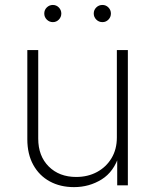

<svg xmlns="http://www.w3.org/2000/svg" viewBox="-20 -748 626 775"><path d="M278.8 7.3Q223.1 7.3 180.7 -15.9Q138.2 -39.1 114.3 -82.5Q90.3 -126 90.3 -186V-545.9H134.3V-188.5Q134.3 -118.2 176.8 -75.9Q219.2 -33.7 287.6 -33.7Q334.5 -33.7 371.6 -53.7Q408.7 -73.7 430.2 -109.6Q451.7 -145.5 451.7 -192.9V-545.9H496.1V0H453.1V-122.1H460.9Q440.4 -55.2 390.4 -23.9Q340.3 7.3 278.8 7.3ZM393.6 -658.7Q378.9 -658.7 368.7 -668.9Q358.4 -679.2 358.4 -693.4Q358.4 -708 368.7 -718Q378.9 -728 393.6 -728Q407.7 -728 417.7 -717.8Q427.7 -707.5 427.7 -693.4Q427.7 -679.2 417.7 -668.9Q407.7 -658.7 393.6 -658.7ZM193.4 -658.7Q179.2 -658.7 168.9 -668.9Q158.7 -679.2 158.7 -693.4Q158.7 -708 168.9 -718Q179.2 -728 193.4 -728Q207.5 -728 217.5 -717.8Q227.5 -707.5 227.5 -693.4Q227.5 -679.2 217.5 -668.9Q207.5 -658.7 193.4 -658.7Z"/></svg>

Font: Inter ExtraLight
Style: Regular
Weight: 250
Designer: Rasmus Andersson
Foundry: rsms
Version: Version 4.001;git-66647c0bb